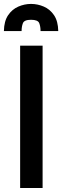

<svg xmlns="http://www.w3.org/2000/svg" viewBox="-43 -944 313 964"><path d="M58.1 0V-714.8H170.9V0ZM-23.4 -788.1Q-22.5 -837.9 -2.2 -867.7Q18.1 -897.5 49.1 -910.9Q80.1 -924.3 112.8 -924.3Q146 -924.3 177 -910.9Q208 -897.5 228.3 -867.7Q248.5 -837.9 249.5 -788.1H160.6Q160.6 -810.5 154.1 -827.6Q147.5 -844.7 112.8 -844.7Q78.6 -844.7 72 -827.6Q65.4 -810.5 65.4 -788.1Z"/></svg>

Font: Pontano Sans
Style: Bold
Weight: 700
Designer: Vernon Adams
Foundry: Vernon Adams
Version: Version 2.001